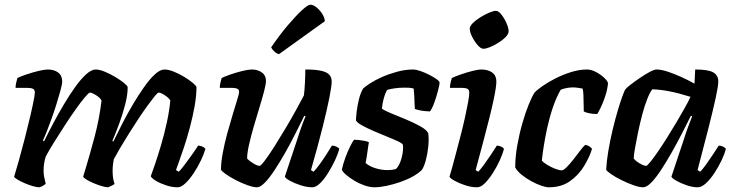

<svg xmlns="http://www.w3.org/2000/svg" viewBox="-20 -795 3116 815"><path d="M147 0Q136 0 119 -5Q102 -10 84.5 -17.5Q67 -25 54.5 -32.5Q42 -40 40 -45Q48 -71 60 -113.5Q72 -156 85 -206.5Q98 -257 109 -304Q114 -326 118.5 -346.5Q123 -367 125.5 -382Q128 -397 128 -402Q128 -414 120 -418Q112 -422 97 -422H46Q46 -433 49 -445Q52 -457 54 -464Q68 -471 93.5 -479.5Q119 -488 144 -494Q169 -500 182 -500Q210 -500 227 -487Q244 -474 244 -449Q244 -438 237 -412Q230 -386 220 -354Q210 -322 198.5 -290Q187 -258 177 -233Q167 -208 162 -199L167 -195Q184 -230 205.5 -270.5Q227 -311 251 -351.5Q275 -392 299 -425.5Q323 -459 345.5 -479.5Q368 -500 386 -500Q402 -500 424 -491Q446 -482 468 -469Q490 -456 505.5 -443.5Q521 -431 522 -425Q522 -392 511 -350Q500 -308 485 -267.5Q470 -227 457 -197L461 -194Q478 -229 499 -270Q520 -311 544 -351.5Q568 -392 592 -426Q616 -460 638 -480Q660 -500 678 -500Q695 -500 717.5 -491Q740 -482 761.5 -469Q783 -456 798 -443.5Q813 -431 814 -425Q814 -388 806 -343.5Q798 -299 786 -254Q774 -209 761 -170Q748 -131 738.5 -105Q729 -79 727 -73L739 -66Q749 -76 764 -96Q779 -116 795 -138.5Q811 -161 821 -177Q830 -177 839.5 -172.5Q849 -168 852 -163Q846 -142 833 -114.5Q820 -87 802.5 -60.5Q785 -34 767 -17Q749 0 734 0Q710 0 684.5 -8.5Q659 -17 641 -28Q623 -39 620 -47Q625 -60 637 -95Q649 -130 663 -177Q677 -224 688 -274.5Q699 -325 703 -369Q697 -378 687 -385.5Q677 -393 668 -397.5Q659 -402 654 -402Q649 -402 636.5 -386.5Q624 -371 605.5 -345.5Q587 -320 566.5 -289Q546 -258 526 -226Q506 -194 489.5 -166Q473 -138 463 -119Q461 -109 459.5 -96Q458 -83 458 -69Q458 -53 460 -40Q462 -27 466 -15Q465 -12 455.5 -7.5Q446 -3 439 0Q429 0 412 -5Q395 -10 377.5 -17.5Q360 -25 347.5 -32.5Q335 -40 333 -45Q338 -61 345.5 -86.5Q353 -112 362.5 -145Q372 -178 382 -216Q392 -254 399.5 -293.5Q407 -333 411 -369Q405 -379 395 -386Q385 -393 376 -397.5Q367 -402 362 -402Q357 -402 340.5 -382.5Q324 -363 302 -332Q280 -301 256 -264Q232 -227 210 -192Q188 -157 174 -130Q170 -118 167.5 -102.5Q165 -87 165 -69Q165 -57 167.5 -43.5Q170 -30 174 -15Q170 -11 162.5 -6.5Q155 -2 147 0Z M1071 0Q1055 0 1030 -9Q1005 -18 980 -31Q955 -44 937.5 -56.5Q920 -69 918 -75Q918 -105 925.5 -145.5Q933 -186 944.5 -228Q956 -270 967.5 -308Q979 -346 987 -372Q995 -398 995 -404Q995 -415 987 -418.5Q979 -422 966 -422H913Q913 -434 916 -446Q919 -458 921 -464Q935 -471 960 -479.5Q985 -488 1010 -494Q1035 -500 1049 -500Q1074 -500 1091.5 -487.5Q1109 -475 1109 -452Q1109 -438 1101 -407.5Q1093 -377 1081 -338Q1069 -299 1057 -257.5Q1045 -216 1037 -180.5Q1029 -145 1029 -122Q1039 -111 1056 -101Q1073 -91 1082 -91Q1087 -91 1104.5 -114Q1122 -137 1145 -173.5Q1168 -210 1192.5 -251Q1217 -292 1237.5 -329.5Q1258 -367 1270 -390Q1273 -414 1274.5 -445Q1276 -476 1276 -500Q1319 -500 1343.5 -494.5Q1368 -489 1378 -477.5Q1388 -466 1388 -449Q1388 -430 1378 -379.5Q1368 -329 1348.5 -251.5Q1329 -174 1300 -73L1311 -66Q1322 -77 1336.5 -97Q1351 -117 1365.5 -139.5Q1380 -162 1389 -177Q1398 -177 1408 -172.5Q1418 -168 1420 -163Q1415 -142 1402 -114.5Q1389 -87 1372.5 -60.5Q1356 -34 1338.5 -17Q1321 0 1306 0Q1283 0 1256.5 -8.5Q1230 -17 1211 -27.5Q1192 -38 1189 -45L1241 -201Q1251 -233 1261 -260.5Q1271 -288 1277 -301L1272 -304Q1255 -270 1234.5 -229Q1214 -188 1191 -147.5Q1168 -107 1146 -73.5Q1124 -40 1104.5 -20Q1085 0 1071 0ZM1164 -565Q1153 -568 1143.5 -577.5Q1134 -587 1131 -594Q1167 -647 1201.5 -687.5Q1236 -728 1261.5 -751.5Q1287 -775 1298 -775Q1309 -775 1322.5 -764.5Q1336 -754 1347 -737.5Q1358 -721 1359 -705Z M1569 0Q1550 0 1527 -8Q1504 -16 1483.5 -28.5Q1463 -41 1448.5 -53.5Q1434 -66 1431 -75Q1437 -102 1447 -128.5Q1457 -155 1467 -175Q1477 -195 1483 -202Q1491 -202 1504.5 -200.5Q1518 -199 1530 -196.5Q1542 -194 1546 -191Q1543 -176 1540 -152.5Q1537 -129 1532 -103Q1548 -89 1573.5 -81Q1599 -73 1624 -73Q1632 -73 1642.5 -74Q1653 -75 1661 -78Q1668 -84 1674.5 -97Q1681 -110 1685 -125.5Q1689 -141 1690.5 -156Q1692 -171 1690 -181Q1687 -187 1667.5 -196Q1648 -205 1620.5 -216Q1593 -227 1565.5 -239Q1538 -251 1517 -262.5Q1496 -274 1491 -284Q1491 -296 1494 -321.5Q1497 -347 1504 -375Q1511 -403 1522 -420Q1531 -428 1551.5 -441.5Q1572 -455 1601.5 -468Q1631 -481 1665.5 -490.5Q1700 -500 1735 -500Q1745 -500 1763 -494Q1781 -488 1800 -478.5Q1819 -469 1832.5 -459.5Q1846 -450 1846 -444Q1846 -436 1839.5 -411Q1833 -386 1824 -360.5Q1815 -335 1805 -322Q1796 -322 1782 -323.5Q1768 -325 1756 -328Q1744 -331 1741 -333Q1740 -347 1739.5 -360.5Q1739 -374 1738.5 -388Q1738 -402 1736 -419Q1727 -422 1716 -422.5Q1705 -423 1697 -423Q1676 -423 1654.5 -420Q1633 -417 1623 -413Q1615 -399 1609.5 -379.5Q1604 -360 1601 -334Q1613 -325 1641.5 -313.5Q1670 -302 1703.5 -288Q1737 -274 1764 -259Q1791 -244 1798 -229Q1801 -204 1798 -173.5Q1795 -143 1788 -116.5Q1781 -90 1771 -74Q1756 -59 1731.5 -45.5Q1707 -32 1678 -22Q1649 -12 1620.5 -6Q1592 0 1569 0Z M2005 0Q1981 0 1955 -8.5Q1929 -17 1910 -27.5Q1891 -38 1888 -45Q1892 -57 1899.5 -84.5Q1907 -112 1916.5 -148Q1926 -184 1936 -222.5Q1946 -261 1954 -297.5Q1962 -334 1967 -361.5Q1972 -389 1972 -402Q1972 -414 1964 -418Q1956 -422 1942 -422H1890Q1890 -434 1893 -446Q1896 -458 1898 -464Q1913 -471 1937.5 -479.5Q1962 -488 1986 -494Q2010 -500 2022 -500Q2052 -500 2069.5 -487Q2087 -474 2087 -449Q2087 -438 2084 -418Q2081 -398 2074.5 -367.5Q2068 -337 2057.5 -295Q2047 -253 2032.5 -198Q2018 -143 1999 -73L2010 -66Q2020 -76 2034.5 -96Q2049 -116 2064 -138.5Q2079 -161 2089 -177Q2098 -177 2107.5 -172.5Q2117 -168 2119 -163Q2114 -142 2101.5 -114.5Q2089 -87 2072 -60.5Q2055 -34 2038 -17Q2021 0 2005 0ZM2032 -588Q2021 -588 2007.5 -603.5Q1994 -619 1984 -639Q1974 -659 1974 -674Q1974 -684 1987 -697Q2000 -710 2019.5 -722Q2039 -734 2057 -741.5Q2075 -749 2085 -749Q2096 -749 2108.5 -733Q2121 -717 2130 -696.5Q2139 -676 2139 -662Q2139 -651 2126.5 -638Q2114 -625 2095.5 -613.5Q2077 -602 2060 -595Q2043 -588 2032 -588Z M2309 0Q2297 0 2277 -7Q2257 -14 2235 -26Q2213 -38 2194.5 -53Q2176 -68 2167 -84Q2167 -128 2175.5 -176.5Q2184 -225 2197 -270.5Q2210 -316 2224 -350.5Q2238 -385 2249 -402Q2259 -413 2282.5 -429.5Q2306 -446 2337.5 -462Q2369 -478 2404 -489Q2439 -500 2472 -500Q2490 -500 2510.5 -489Q2531 -478 2545.5 -464Q2560 -450 2561 -441Q2557 -405 2542.5 -368Q2528 -331 2515 -311Q2496 -311 2480 -314.5Q2464 -318 2458 -322Q2458 -331 2457.5 -350Q2457 -369 2456.5 -389.5Q2456 -410 2453 -419Q2442 -421 2431.5 -422.5Q2421 -424 2412 -424Q2400 -424 2386 -421.5Q2372 -419 2360 -414Q2341 -381 2326.5 -338Q2312 -295 2302.5 -251Q2293 -207 2287.5 -170.5Q2282 -134 2280 -113Q2287 -105 2302.5 -95.5Q2318 -86 2335.5 -79Q2353 -72 2365 -72Q2372 -72 2385.5 -85.5Q2399 -99 2413.5 -117.5Q2428 -136 2441.5 -154Q2455 -172 2464 -180Q2474 -179 2482 -173.5Q2490 -168 2493 -163Q2483 -130 2460.5 -92Q2438 -54 2401 -27Q2364 0 2309 0Z M2710 0Q2694 0 2668.5 -9Q2643 -18 2617 -31Q2591 -44 2573 -56.5Q2555 -69 2553 -75Q2555 -112 2562.5 -156Q2570 -200 2580.5 -244Q2591 -288 2602 -325Q2613 -362 2622 -386.5Q2631 -411 2634 -415Q2639 -422 2656.5 -435.5Q2674 -449 2696 -464Q2718 -479 2737.5 -489.5Q2757 -500 2767 -500Q2786 -500 2812.5 -491.5Q2839 -483 2869 -469.5Q2899 -456 2928 -440L2931 -500Q2987 -500 3008 -487.5Q3029 -475 3029 -449Q3029 -430 3018 -379.5Q3007 -329 2987.5 -252Q2968 -175 2941 -73L2952 -66Q2963 -77 2977 -96.5Q2991 -116 3005.5 -138Q3020 -160 3031 -177Q3040 -177 3049.5 -172.5Q3059 -168 3061 -163Q3056 -142 3043 -114.5Q3030 -87 3012.5 -60.5Q2995 -34 2976.5 -17Q2958 0 2942 0Q2920 0 2895 -8.5Q2870 -17 2851.5 -27.5Q2833 -38 2830 -45L2882 -201Q2888 -220 2893.5 -236Q2899 -252 2905 -267.5Q2911 -283 2918 -301L2913 -304Q2896 -270 2875 -229Q2854 -188 2831 -147.5Q2808 -107 2786 -73.5Q2764 -40 2744.5 -20Q2725 0 2710 0ZM2723 -91Q2727 -91 2740.5 -107.5Q2754 -124 2772.5 -151Q2791 -178 2811.5 -210.5Q2832 -243 2851.5 -276Q2871 -309 2887 -337.5Q2903 -366 2911 -384Q2860 -400 2821 -407.5Q2782 -415 2749 -416Q2739 -404 2727.5 -375Q2716 -346 2706 -308Q2696 -270 2688 -231.5Q2680 -193 2675 -163.5Q2670 -134 2670 -122Q2680 -110 2697 -100.5Q2714 -91 2723 -91Z"/></svg>

Font: Texturina 12pt
Style: Bold Italic
Weight: 700
Italic angle: -11°
Designer: Guillermo Torres Carreño
Foundry: Omnibus-Type
Version: Version 1.002